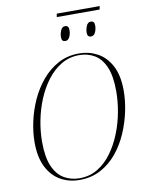

<svg xmlns="http://www.w3.org/2000/svg" viewBox="-104 -1051 853 1133"><g transform="rotate(-10 322.5 -484.0)"><path d="M574 -979 570 -959H313L317 -979ZM492 -811Q483 -811 477 -817Q471 -823 471 -838Q471 -857 479.5 -877.5Q488 -898 506 -898Q516 -898 522 -892Q528 -886 528 -871Q528 -848 519 -829.5Q510 -811 492 -811ZM339 -811Q329 -811 323 -817Q317 -823 317 -838Q317 -857 325.5 -877.5Q334 -898 352 -898Q374 -898 374 -871Q374 -848 365 -829.5Q356 -811 339 -811ZM280 11Q217 11 166.5 -17.5Q116 -46 86 -104.5Q56 -163 56 -254Q56 -312 70 -377Q84 -442 112 -503.5Q140 -565 182 -615Q224 -665 279.5 -695Q335 -725 405 -725Q464 -725 514.5 -698Q565 -671 596 -613Q627 -555 627 -463Q627 -404 613.5 -339.5Q600 -275 573 -212.5Q546 -150 504.5 -99.5Q463 -49 407 -19Q351 11 280 11ZM281 1Q342 1 390 -28Q438 -57 474 -106Q510 -155 534.5 -216Q559 -277 571 -342Q583 -407 583 -467Q583 -558 560 -612Q537 -666 496.5 -690.5Q456 -715 404 -715Q345 -715 297 -686.5Q249 -658 212 -609.5Q175 -561 150 -500.5Q125 -440 112.5 -375Q100 -310 100 -249Q100 -156 124 -101.5Q148 -47 189.5 -23Q231 1 281 1Z"/></g></svg>

Font: Noto Serif Display SemiCondensed ExtraLight
Style: Italic
Weight: 200
Width: 4
Italic angle: -12°
Designer: Monotype Design Team
Foundry: Monotype Imaging Inc.
Version: Version 2.009